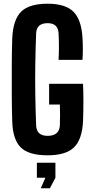

<svg xmlns="http://www.w3.org/2000/svg" viewBox="-20 -829 493 1036"><path d="M237 9Q135 9 92 -33.5Q49 -76 46 -174Q44 -239 43.5 -318.5Q43 -398 43.5 -477Q44 -556 46 -619Q50 -722 93.5 -765.5Q137 -809 237 -809Q332 -809 375.5 -766.5Q419 -724 425 -626Q427 -599 427 -566Q427 -533 425 -506H296Q298 -537 298 -578Q298 -619 296 -650Q293 -704 237 -704Q178 -704 175 -650Q172 -573 170.5 -486.5Q169 -400 170.5 -314Q172 -228 175 -151Q178 -96 237 -96Q299 -96 303 -151Q304 -174 304 -208Q304 -242 303 -265H245V-377H428Q430 -334 430 -280Q430 -226 428 -174Q423 -76 379 -33.5Q335 9 237 9ZM179 130V49H279V130L249 187H200L225 130Z"/></svg>

Font: Big Shoulders Display ExtraBold
Style: Regular
Weight: 800
Designer: Patric King
Foundry: XO Type Co
Version: Version 1.000; ttfautohint (v1.8.2)